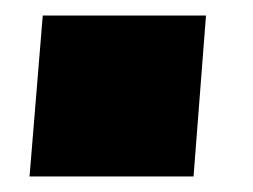

<svg xmlns="http://www.w3.org/2000/svg" viewBox="-20 -227 325 247"><path d="M245 -207 229 0H18L35 -207Z"/></svg>

Font: Nunito Sans Heavy Heavy
Style: Italic
Weight: 400
Italic angle: -4.541°
Designer: Vernon Adams
Foundry: Vernon Adams
Version: Version 2.002